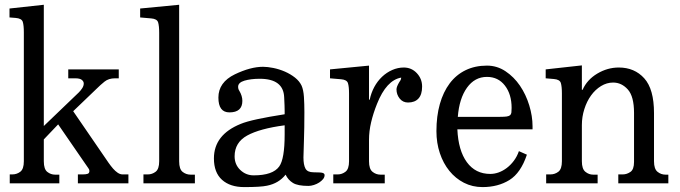

<svg xmlns="http://www.w3.org/2000/svg" viewBox="-20 -762 2825 798"><path d="M162.1 -238.3 307.6 -377.9Q315.4 -385.7 321.8 -395.5Q328.1 -405.3 328.1 -415Q328.1 -423.8 319.8 -430.2Q311.5 -436.5 293 -436.5H263.7V-473.6H473.6V-436.5H458Q431.6 -436.5 414.6 -422.9Q397.5 -409.2 380.9 -392.6L284.2 -299.8L414.1 -110.4Q421.9 -98.6 431.2 -85.4Q440.4 -72.3 449.7 -61.5Q459 -50.8 469.2 -43.9Q479.5 -37.1 489.3 -37.1H513.7V0H303.7V-37.1H324.2Q336.9 -37.1 344.2 -39.6Q351.6 -42 351.6 -51.8Q351.6 -57.6 347.2 -63Q342.8 -68.4 334 -82L221.7 -245.1L162.1 -182.6V-91.8Q162.1 -58.6 176.8 -47.4Q191.4 -36.1 209 -36.1H226.6V0H20.5V-37.1H31.2Q49.8 -37.1 64.5 -48.3Q79.1 -59.6 79.1 -91.8V-627.9Q79.1 -656.2 74.7 -670.9Q70.3 -685.5 44.9 -687.5L19.5 -689.5V-726.6L162.1 -742.2Z M724.6 -91.8Q724.6 -58.6 739.3 -47.4Q753.9 -36.1 772.5 -36.1H790V0H576.2V-37.1H594.7Q612.3 -37.1 627 -48.3Q641.6 -59.6 641.6 -91.8V-626Q641.6 -654.3 637.2 -668.9Q632.8 -683.6 608.4 -685.5L562.5 -689.5V-726.6L724.6 -742.2Z M1167 -36.1Q1138.7 0 1089.8 9.8Q1063.5 15.6 995.1 15.6Q936.5 15.6 902.8 -14.6Q869.1 -44.9 869.1 -103.5Q869.1 -202.1 980.5 -247.1Q1003.9 -256.8 1049.3 -266.6Q1094.7 -276.4 1163.1 -287.1V-300.8Q1163.1 -310.5 1162.6 -324.2Q1162.1 -337.9 1161.1 -357.4Q1158.2 -434.6 1059.6 -434.6Q1022.5 -434.6 996.1 -426.8Q969.7 -418.9 969.7 -401.4Q969.7 -391.6 974.6 -384.8Q987.3 -363.3 987.3 -342.8Q987.3 -294.9 933.6 -294.9Q887.7 -294.9 887.7 -356.4Q887.7 -419.9 956.1 -453.1Q1021.5 -484.4 1073.2 -484.4Q1091.8 -484.4 1116.2 -479.5Q1140.6 -474.6 1164.1 -464.4Q1187.5 -454.1 1206.1 -439.5Q1224.6 -424.8 1233.4 -406.2Q1241.2 -388.7 1243.2 -359.4Q1245.1 -330.1 1245.1 -295.9Q1245.1 -228.5 1243.2 -176.3Q1241.2 -124 1241.2 -107.4Q1241.2 -77.1 1249.5 -61.5Q1257.8 -45.9 1283.2 -45.9Q1315.4 -45.9 1322.3 -43Q1329.1 -40 1329.1 -34.2Q1329.1 -25.4 1322.8 -17.6Q1316.4 -9.8 1306.6 -3.4Q1296.9 2.9 1284.7 6.8Q1272.5 10.7 1261.7 10.7Q1217.8 10.7 1197.8 -1.5Q1177.7 -13.7 1167 -36.1ZM1163.1 -241.2Q1059.6 -227.5 1007.3 -198.7Q955.1 -169.9 955.1 -112.3Q955.1 -78.1 978.5 -55.7Q1002 -33.2 1034.2 -33.2Q1114.3 -33.2 1140.6 -70.3Q1163.1 -101.6 1163.1 -203.1Z M1675.8 -335.9Q1654.3 -335.9 1641.1 -352.5Q1627.9 -369.1 1627.9 -390.6Q1627.9 -401.4 1639.6 -420.9Q1645.5 -428.7 1646.5 -433.1Q1647.5 -437.5 1647.5 -439.5Q1585.9 -428.7 1546.9 -330.1Q1531.2 -291 1522.5 -253.9Q1513.7 -216.8 1513.7 -180.7V-91.8Q1513.7 -59.6 1528.3 -47.9Q1543 -36.1 1561.5 -36.1H1579.1V0H1365.2V-37.1H1383.8Q1401.4 -37.1 1416 -48.3Q1430.7 -59.6 1430.7 -91.8V-373Q1430.7 -401.4 1426.3 -416Q1421.9 -430.7 1397.5 -432.6L1351.6 -436.5V-473.6L1513.7 -489.3V-347.7H1516.6Q1522.5 -376 1535.6 -400.4Q1548.8 -424.8 1567.9 -442.9Q1586.9 -460.9 1610.4 -471.2Q1633.8 -481.4 1658.2 -481.4Q1690.4 -481.4 1712.4 -458Q1734.4 -434.6 1734.4 -402.3Q1734.4 -369.1 1719.2 -352.5Q1704.1 -335.9 1675.8 -335.9Z M2169.9 -119.1Q2144.5 -43 2097.2 -13.7Q2049.8 15.6 1985.4 15.6Q1943.4 15.6 1908.2 -2.4Q1873 -20.5 1847.7 -51.8Q1822.3 -83 1808.1 -125.5Q1793.9 -168 1793.9 -216.8Q1793.9 -279.3 1808.1 -329.6Q1822.3 -379.9 1849.1 -415.5Q1876 -451.2 1915 -470.2Q1954.1 -489.3 2003.9 -489.3Q2045.9 -489.3 2081.1 -465.8Q2116.2 -442.4 2141.1 -405.8Q2166 -369.1 2179.7 -324.2Q2193.4 -279.3 2193.4 -237.3V-224.6H1880.9Q1884.8 -136.7 1920.4 -87.9Q1956.1 -39.1 2017.6 -39.1Q2035.2 -39.1 2052.7 -45.4Q2070.3 -51.8 2086.4 -64Q2102.5 -76.2 2115.7 -93.8Q2128.9 -111.3 2136.7 -133.8ZM2106.4 -313.5Q2106.4 -370.1 2078.6 -406.2Q2050.8 -442.4 2003.9 -442.4Q1953.1 -442.4 1920.9 -397.5Q1888.7 -352.5 1882.8 -276.4H2058.6Q2076.2 -276.4 2085.9 -277.8Q2095.7 -279.3 2100.1 -283.2Q2104.5 -287.1 2105.5 -294.4Q2106.4 -301.8 2106.4 -313.5Z M2398.4 -388.7H2401.4Q2419.9 -430.7 2462.4 -456.1Q2504.9 -481.4 2551.8 -481.4Q2617.2 -481.4 2657.7 -436.5Q2698.2 -391.6 2698.2 -292V-91.8Q2698.2 -59.6 2712.9 -47.9Q2727.5 -36.1 2746.1 -36.1H2757.8V0H2549.8V-37.1H2568.4Q2585 -37.1 2600.1 -47.4Q2615.2 -57.6 2615.2 -88.9V-293Q2615.2 -361.3 2589.4 -390.1Q2563.5 -418.9 2528.3 -418.9Q2502 -418.9 2478 -404.3Q2454.1 -389.6 2436.5 -365.2Q2418.9 -340.8 2408.7 -308.6Q2398.4 -276.4 2398.4 -242.2V-91.8Q2398.4 -59.6 2413.1 -47.9Q2427.7 -36.1 2445.3 -36.1H2463.9V0H2250V-37.1H2267.6Q2286.1 -37.1 2300.8 -48.3Q2315.4 -59.6 2315.4 -91.8V-374Q2315.4 -402.3 2311 -417Q2306.6 -431.6 2282.2 -433.6L2248 -436.5V-473.6L2398.4 -490.2Z"/></svg>

Font: Uchen
Style: Regular
Weight: 400
Designer: Christopher J. Fynn
Foundry: Christopher J. Fynn for DDC
Version: Version 1.000 preliminary